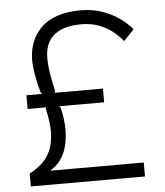

<svg xmlns="http://www.w3.org/2000/svg" viewBox="-56 -870 793 920"><g transform="rotate(-5 340.5 -410.0)"><path d="M611 -707 561 -655Q523 -702 473.5 -727.5Q424 -753 362 -753Q326 -753 294 -745.5Q262 -738 238 -720.5Q214 -703 200.5 -674.5Q187 -646 187 -604Q187 -571 194.5 -526.5Q202 -482 211 -445L207 -437H440V-371H223L230 -364Q244 -307 244 -259Q244 -211 233.5 -174Q223 -137 203 -110.5Q183 -84 156 -69V-67H604V0H55V-62Q89 -80 115.5 -104Q142 -128 157 -163.5Q172 -199 173.5 -247.5Q175 -296 159 -364L162 -371H72V-437H148L141 -444Q136 -461 131 -482.5Q126 -504 122 -526Q118 -548 116 -567.5Q114 -587 114 -600Q114 -700 178 -760Q242 -820 366 -820Q440 -820 504.5 -789Q569 -758 611 -707Z"/></g></svg>

Font: TypoPRO Sinkin Sans
Style: 300 Light
Weight: 300
Designer: Keith Bates
Foundry: K-Type
Version: Sinkin Sans (version 1.0)  by Keith Bates   •   © 2014   www